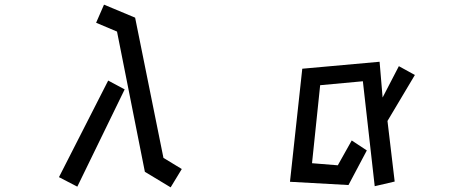

<svg xmlns="http://www.w3.org/2000/svg" viewBox="-20 -783 2040 827"><path d="M484 -647 394 -685 428 -763 562 -707 684 -103 763 -55 715 24 604 -43ZM446 -436 517 -398 313 21 234 -20Z M1543 -433 1359 -416 1324 -80 1435 -71 1495 -178 1560 -135 1481 14 1229 0 1282 -487 1615 -517 1628 -363 1698 -498 1767 -460 1649 -262 1680 -1 1594 19Z"/></svg>

Font: Moralerspace Krypton JPDOC
Style: Regular
Weight: 400
Version: v0.0.6; ttfautohint (v1.8.4.7-5d5b-dirty) -l 6 -r 45 -G 200 